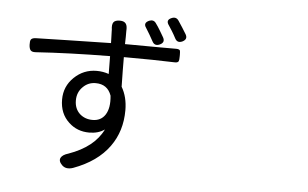

<svg xmlns="http://www.w3.org/2000/svg" viewBox="-55 -875 1610 1005"><g transform="rotate(5 750.0 -373.0)"><path d="M303.7 30.3Q283.2 9.8 292 -7.8Q300.8 -24.4 331.1 -33.2Q463.9 -80.1 510.7 -175.8Q477.5 -152.3 429.7 -152.3Q366.2 -152.3 322.3 -193.4Q273.4 -238.3 273.4 -312.5Q273.4 -381.8 323.2 -429.7Q373 -477.5 441.4 -477.5Q474.6 -477.5 504.9 -466.8L503.9 -560.5Q288.1 -558.6 113.3 -546.9Q94.7 -545.9 87.4 -554.2Q80.1 -562.5 79.1 -582.5Q78.1 -602.5 83 -610.4Q88.9 -619.1 107.4 -620.1Q153.3 -621.1 268.6 -624Q429.7 -627.9 502.9 -628.9Q502.9 -640.6 502 -660.2Q502 -683.6 501 -691.4Q501 -695.3 501 -699.2Q497.1 -725.6 505.4 -737.8Q513.7 -750 539.1 -750Q562.5 -750 571.3 -736.3Q579.1 -724.6 577.1 -698.2Q577.1 -695.3 577.1 -691.4Q577.1 -684.6 577.1 -668Q576.2 -643.6 576.2 -629.9H589.8Q647.5 -629.9 753.9 -628.9Q822.3 -628.9 845.7 -628.9Q860.4 -628.9 865.2 -622.1Q867.2 -617.2 867.2 -599.6Q867.2 -595.7 867.2 -592.8Q867.2 -571.3 864.3 -565.4Q859.4 -556.6 842.8 -557.6Q735.4 -561.5 588.9 -561.5H576.2Q576.2 -494.1 578.1 -406.2Q608.4 -354.5 608.4 -285.2Q608.4 -174.8 549.8 -93.8Q487.3 -6.8 362.3 39.1Q325.2 51.8 303.7 30.3ZM441.4 -219.7Q485.4 -219.7 507.8 -253.9Q531.2 -290 524.4 -354.5Q503.9 -413.1 441.4 -413.1Q402.3 -413.1 375 -385.7Q345.7 -357.4 345.7 -314Q345.7 -270.5 374 -244.1Q401.4 -219.7 441.4 -219.7ZM718.8 -656.2Q699.2 -692.4 678.7 -724.6Q661.1 -749 691.4 -762.7Q713.9 -771.5 726.6 -754.4Q739.3 -737.3 752 -715.8Q761.7 -700.2 771.5 -682.6Q786.1 -656.2 756.8 -643.6Q731.4 -632.8 718.8 -656.2ZM835 -683.6Q832 -689.5 825.2 -701.7Q818.4 -713.9 814.5 -719.7Q808.6 -729.5 796.9 -747.1Q776.4 -774.4 807.6 -787.1Q831.1 -796.9 844.7 -776.4Q867.2 -743.2 887.7 -709Q902.3 -683.6 874 -669.9Q847.7 -658.2 835 -683.6Z"/></g></svg>

Font: Bpmf GenSen Rounded R
Style: R
Weight: 400
Foundry: But Ko
Version: Version 1.320